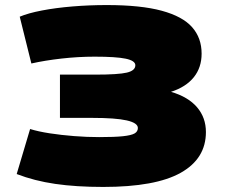

<svg xmlns="http://www.w3.org/2000/svg" viewBox="-20 -730 901 759"><path d="M46 -42 99 -220Q131 -210 176.5 -203Q222 -196 273 -192Q324 -188 372 -188Q433 -188 466 -191.5Q499 -195 512 -202.5Q525 -210 525 -224Q525 -244 481 -254Q437 -264 344 -264H217V-435H357Q448 -435 481.5 -443Q515 -451 515 -472Q515 -490 477 -498Q439 -506 354 -506Q289 -506 223 -498.5Q157 -491 104 -479L58 -664Q91 -678 145.5 -688.5Q200 -699 266.5 -704.5Q333 -710 402 -710Q537 -710 619.5 -687.5Q702 -665 739.5 -622.5Q777 -580 777 -518Q777 -463 746 -424.5Q715 -386 656 -367Q724 -347 759 -306Q794 -265 794 -208Q794 -103 694.5 -47Q595 9 388 9Q281 9 198.5 -3Q116 -15 46 -42Z"/></svg>

Font: Georama Expanded Black
Style: Regular
Weight: 900
Width: 7
Designer: Jean-Baptiste Levee
Foundry: Production Type
Version: Version 1.000